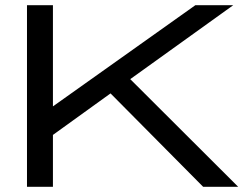

<svg xmlns="http://www.w3.org/2000/svg" viewBox="-20 -720 938 740"><path d="M482 -415 879 -700H733L184 -310V-700H84V0H184V-200L406 -360L763 0H898Z"/></svg>

Font: Bruno Ace
Style: Regular
Weight: 400
Designer: Astigmatic (AOETI)
Foundry: Astigmatic (AOETI)
Version: Version 1.000